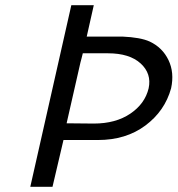

<svg xmlns="http://www.w3.org/2000/svg" viewBox="-20 -715 680 735"><path d="M96 0 253 -695H339L312 -575H448Q518 -572 553 -556Q602 -533 625 -485Q648 -437 635 -377Q611 -290 536.5 -234.5Q462 -179 355 -179H223L181 0ZM235 -243Q252 -243 286.5 -242.5Q321 -242 339 -242Q423 -242 479 -280Q535 -318 549 -377Q561 -433 518.5 -472Q476 -511 393 -511H297L292 -491Q291 -486 288 -476Z"/></svg>

Font: Coval
Style: Light Italic
Weight: 300
Foundry: Context Ltd
Version: Version 001.000